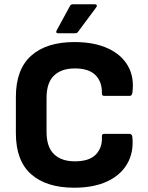

<svg xmlns="http://www.w3.org/2000/svg" viewBox="-20 -863 690 895"><path d="M326 12Q196 12 125 -51Q54 -114 54 -242V-411Q54 -540 125.5 -603.5Q197 -667 327 -667Q418 -667 482 -638Q546 -609 576.5 -555.5Q607 -502 597 -430Q595 -416 584 -416H466Q454 -416 455 -429Q456 -482 425 -513Q394 -544 329 -544Q266 -544 231.5 -510.5Q197 -477 197 -407V-248Q197 -178 231.5 -144.5Q266 -111 329 -111Q397 -111 427.5 -143.5Q458 -176 455 -226Q454 -239 466 -239H583Q595 -239 597 -225Q604 -153 573 -99.5Q542 -46 479 -17Q416 12 326 12ZM251 -708Q238 -708 244 -721L305 -833Q309 -843 319 -843H423Q429 -843 431 -838.5Q433 -834 428 -828L344 -715Q340 -708 330 -708Z"/></svg>

Font: Sofia Sans ExtraBold
Style: Regular
Weight: 800
Designer: Botio Nikoltchev, Ani Petrova
Foundry: lettersoup
Version: Version 4.101; ttfautohint (v1.8.4.7-5d5b)